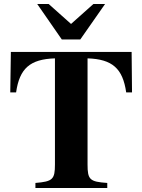

<svg xmlns="http://www.w3.org/2000/svg" viewBox="-20 -934 707 954"><path d="M502 -914H444L333 -815L222 -914H165L287 -738H379ZM636 -475 634 -676H34L31 -475H60C77 -594 129 -640 253 -644V-117C253 -43 242 -32 156 -25V0H513V-25C426 -31 415 -41 415 -117V-644C538 -640 590 -594 607 -475Z"/></svg>

Font: XITS
Style: Bold
Weight: 700
Designer: MicroPress Inc., with final additions and corrections provided by Coen Hoffman, Elsevier (retired)
Version: Version 1.107